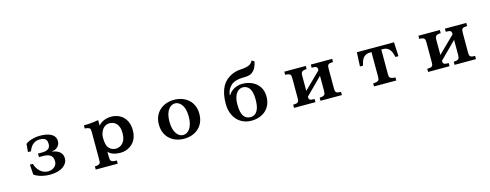

<svg xmlns="http://www.w3.org/2000/svg" viewBox="-26 -1732 7053 2766"><g transform="rotate(-15 3500.0 -349.5)"><path d="M502 -560.1Q545.4 -560.1 586.4 -553.2Q627.4 -546.4 660.2 -530Q692.9 -513.7 712.4 -485.6Q731.9 -457.5 731.9 -415Q731.9 -389.2 719.7 -364Q707.5 -338.9 680.9 -320.8Q654.3 -302.7 611.8 -296.9V-293.9Q684.1 -283.2 724.6 -248Q765.1 -212.9 765.1 -149.9Q765.1 -117.7 748.3 -87.4Q731.4 -57.1 698 -32.7Q664.6 -8.3 614.3 5.9Q564 20 497.1 20Q450.7 20 406.5 11.7Q362.3 3.4 325.4 -11.2Q288.6 -25.9 264.2 -44.9L253.9 -194.8H297.9Q306.2 -163.6 322.8 -134.5Q339.4 -105.5 363.3 -82.5Q387.2 -59.6 417.7 -46.4Q448.2 -33.2 483.9 -33.2Q523.9 -33.2 554 -48.6Q584 -64 600.6 -89.6Q617.2 -115.2 617.2 -146Q617.2 -210.4 579.6 -238.3Q542 -266.1 470.2 -266.1H408.2V-318.8H469.2Q515.6 -318.8 542.7 -330.8Q569.8 -342.8 581.3 -363.5Q592.8 -384.3 592.8 -410.2Q592.8 -450.2 579.3 -471.7Q565.9 -493.2 541 -501.5Q516.1 -509.8 481 -509.8Q428.7 -509.8 386.2 -477.5Q343.8 -445.3 318.8 -377H273.9L284.2 -496.1Q304.2 -514.2 338.6 -528.6Q373 -543 415.5 -551.5Q458 -560.1 502 -560.1Z M1370.1 -477.1Q1387.7 -501 1417 -519.8Q1446.3 -538.6 1483.9 -549.3Q1521.5 -560.1 1564 -560.1Q1612.3 -560.1 1657.2 -543.7Q1702.1 -527.3 1737.8 -493.9Q1773.4 -460.4 1794.2 -409.2Q1814.9 -357.9 1814.9 -288.1Q1814.9 -233.4 1800.5 -190.4Q1786.1 -147.5 1761 -115.7Q1735.8 -84 1703.1 -63.2Q1670.4 -42.5 1634 -32.2Q1597.7 -22 1561 -22Q1503.9 -22 1456.1 -37.6Q1408.2 -53.2 1380.9 -85.9V-12.2Q1380.9 10.3 1383.1 23.9Q1385.3 37.6 1390.1 45.4Q1395 53.2 1403.8 59.1Q1414.6 65.4 1432.6 68.6Q1450.7 71.8 1480 71.8V119.1H1151.9V71.8Q1172.4 71.8 1188.7 68.4Q1205.1 64.9 1215.8 59.1Q1225.1 53.7 1229.5 45.9Q1233.9 38.1 1235.4 24.2Q1236.8 10.3 1236.8 -12.2V-409.2Q1236.8 -442.9 1233.2 -457.8Q1229.5 -472.7 1215.8 -480Q1205.1 -485.8 1188.7 -489.5Q1172.4 -493.2 1151.9 -493.2V-540Q1185.1 -540 1222.4 -542.2Q1259.8 -544.4 1297.9 -549.1Q1335.9 -553.7 1370.1 -560.1ZM1513.2 -474.1Q1477.5 -474.1 1445.6 -453.6Q1413.6 -433.1 1395 -395Q1385.7 -376.5 1378.4 -351.1Q1371.1 -325.7 1371.1 -292Q1371.1 -262.2 1375 -232.9Q1378.9 -203.6 1384.8 -185.1Q1394.5 -156.2 1414.6 -136.2Q1434.6 -116.2 1459.7 -106.2Q1484.9 -96.2 1509.8 -96.2Q1537.6 -96.2 1564.5 -106.7Q1591.3 -117.2 1613.3 -139.9Q1635.3 -162.6 1648.2 -199Q1661.1 -235.4 1661.1 -287.1Q1661.1 -342.3 1647.9 -378.4Q1634.8 -414.6 1613.3 -435.5Q1591.8 -456.5 1565.7 -465.3Q1539.6 -474.1 1513.2 -474.1Z M2500 -560.1Q2563.5 -560.1 2618.2 -540.5Q2672.9 -521 2714.1 -483.9Q2755.4 -446.8 2778.6 -393.3Q2801.8 -339.8 2801.8 -272Q2801.8 -201.7 2778.6 -147.5Q2755.4 -93.3 2714.1 -55.9Q2672.9 -18.6 2618.2 0.7Q2563.5 20 2500 20Q2436.5 20 2381.8 0.7Q2327.1 -18.6 2285.9 -55.9Q2244.6 -93.3 2221.4 -147.5Q2198.2 -201.7 2198.2 -272Q2198.2 -339.8 2221.4 -393.3Q2244.6 -446.8 2285.9 -483.9Q2327.1 -521 2381.8 -540.5Q2436.5 -560.1 2500 -560.1ZM2500 -506.8Q2473.1 -506.8 2447.5 -492.9Q2421.9 -479 2401.1 -450.7Q2380.4 -422.4 2368.2 -378.2Q2356 -334 2356 -272.9Q2356 -210.9 2368.2 -166Q2380.4 -121.1 2401.1 -92Q2421.9 -63 2447.5 -49.1Q2473.1 -35.2 2500 -35.2Q2526.9 -35.2 2552.5 -49.1Q2578.1 -63 2598.9 -92Q2619.6 -121.1 2631.8 -166Q2644 -210.9 2644 -272.9Q2644 -334 2631.8 -378.2Q2619.6 -422.4 2598.9 -450.7Q2578.1 -479 2552.5 -492.9Q2526.9 -506.8 2500 -506.8Z M3765.1 -793.9Q3756.8 -752 3738 -711.4Q3719.2 -670.9 3684.1 -643.1Q3664.1 -627 3639.4 -620.6Q3614.7 -614.3 3584.2 -612.8Q3553.7 -611.3 3515.1 -609.9Q3485.8 -608.9 3456.5 -601.8Q3427.2 -594.7 3403.1 -583.3Q3378.9 -571.8 3363.8 -557.1Q3326.7 -521 3311.5 -485.4Q3296.4 -449.7 3294.9 -415H3299.8Q3322.8 -453.1 3356.4 -478.3Q3390.1 -503.4 3429.4 -515.6Q3468.8 -527.8 3506.8 -527.8Q3570.8 -527.8 3624.3 -509.5Q3677.7 -491.2 3717.5 -456.8Q3757.3 -422.4 3779.1 -373Q3800.8 -323.7 3800.8 -262.2Q3800.8 -194.8 3778.3 -142.3Q3755.9 -89.8 3715.6 -53.7Q3675.3 -17.6 3621.1 1.2Q3566.9 20 3502.9 20Q3438 20 3383.5 -3.2Q3329.1 -26.4 3289.3 -70.1Q3249.5 -113.8 3227.8 -175Q3206.1 -236.3 3206.1 -313Q3206.1 -441.4 3243.9 -533Q3281.7 -624.5 3359.9 -674.8Q3403.3 -703.6 3448.5 -717.8Q3493.7 -731.9 3543.9 -733.9Q3620.6 -737.8 3664.8 -756.6Q3709 -775.4 3727.1 -817.9ZM3501 -477.1Q3479 -477.1 3455.3 -465.8Q3431.6 -454.6 3411.1 -429.2Q3390.6 -403.8 3377.9 -361.8Q3365.2 -319.8 3365.2 -257.8Q3365.2 -192.4 3375.7 -148.9Q3386.2 -105.5 3405 -80.1Q3423.8 -54.7 3449 -43.9Q3474.1 -33.2 3503.9 -33.2Q3543.5 -33.2 3573.7 -56.2Q3604 -79.1 3621.1 -129.2Q3638.2 -179.2 3638.2 -261.2Q3638.2 -322.8 3627.7 -364.3Q3617.2 -405.8 3598.4 -430.4Q3579.6 -455.1 3554.7 -466.1Q3529.8 -477.1 3501 -477.1Z M4141.1 -540H4460.9V-493.2Q4410.2 -491.7 4392.1 -475.1Q4382.3 -465.8 4378.7 -452.1Q4375 -438.5 4375 -417V-190.9L4622.1 -433.1Q4622.1 -454.6 4617.9 -466.3Q4613.8 -478 4604 -483.9Q4594.2 -490.2 4577.4 -491.5Q4560.5 -492.7 4536.1 -493.2V-540H4855V-493.2Q4827.1 -492.7 4810.5 -489Q4793.9 -485.4 4784.2 -477.1Q4774.9 -468.8 4772 -453.9Q4769 -439 4769 -415V-120.1Q4769 -99.1 4772 -85.2Q4774.9 -71.3 4784.2 -63Q4793 -54.7 4810.1 -51.5Q4827.1 -48.3 4855 -46.9V0H4536.1V-46.9Q4564 -47.9 4580.6 -52Q4597.2 -56.2 4606 -64.9Q4615.7 -74.7 4618.9 -88.4Q4622.1 -102.1 4622.1 -123V-350.1L4375 -103Q4375 -84.5 4379.2 -73.2Q4383.3 -62 4393.1 -56.2Q4402.8 -49.8 4419.7 -48.8Q4436.5 -47.9 4460.9 -46.9V0H4141.1V-46.9Q4170.4 -47.9 4187.3 -51.3Q4204.1 -54.7 4212.9 -63Q4222.7 -72.3 4225.3 -86.4Q4228 -100.6 4228 -123V-415Q4228 -438 4225.1 -452.9Q4222.2 -467.8 4212.9 -476.1Q4203.6 -484.4 4186.8 -488.5Q4169.9 -492.7 4141.1 -493.2Z M5223.1 -540H5776.9L5787.1 -330.1H5742.2Q5734.4 -365.2 5723.9 -394Q5713.4 -422.9 5695.8 -443.8Q5679.2 -464.4 5655 -475.6Q5630.9 -486.8 5596.2 -486.8H5573.2V-123Q5573.2 -103.5 5575.4 -89.1Q5577.6 -74.7 5587.9 -64.9Q5597.7 -56.2 5616.2 -51.5Q5634.8 -46.9 5666 -45.9V0H5334V-45.9Q5365.7 -46.9 5384 -51.5Q5402.3 -56.2 5412.1 -64.9Q5422.4 -74.7 5424.6 -89.1Q5426.8 -103.5 5426.8 -123V-486.8H5403.8Q5369.6 -486.8 5345.2 -475.6Q5320.8 -464.4 5304.2 -443.8Q5286.6 -422.9 5276.1 -394Q5265.6 -365.2 5257.8 -330.1H5212.9Z M6141.1 -540H6460.9V-493.2Q6410.2 -491.7 6392.1 -475.1Q6382.3 -465.8 6378.7 -452.1Q6375 -438.5 6375 -417V-190.9L6622.1 -433.1Q6622.1 -454.6 6617.9 -466.3Q6613.8 -478 6604 -483.9Q6594.2 -490.2 6577.4 -491.5Q6560.5 -492.7 6536.1 -493.2V-540H6855V-493.2Q6827.1 -492.7 6810.5 -489Q6793.9 -485.4 6784.2 -477.1Q6774.9 -468.8 6772 -453.9Q6769 -439 6769 -415V-120.1Q6769 -99.1 6772 -85.2Q6774.9 -71.3 6784.2 -63Q6793 -54.7 6810.1 -51.5Q6827.1 -48.3 6855 -46.9V0H6536.1V-46.9Q6564 -47.9 6580.6 -52Q6597.2 -56.2 6606 -64.9Q6615.7 -74.7 6618.9 -88.4Q6622.1 -102.1 6622.1 -123V-350.1L6375 -103Q6375 -84.5 6379.2 -73.2Q6383.3 -62 6393.1 -56.2Q6402.8 -49.8 6419.7 -48.8Q6436.5 -47.9 6460.9 -46.9V0H6141.1V-46.9Q6170.4 -47.9 6187.3 -51.3Q6204.1 -54.7 6212.9 -63Q6222.7 -72.3 6225.3 -86.4Q6228 -100.6 6228 -123V-415Q6228 -438 6225.1 -452.9Q6222.2 -467.8 6212.9 -476.1Q6203.6 -484.4 6186.8 -488.5Q6169.9 -492.7 6141.1 -493.2Z"/></g></svg>

Font: BIZ UDPMincho
Style: Bold
Weight: 700
Designer: TypeBank Co., Ltd.
Foundry: Morisawa Inc.
Version: Version 1.06